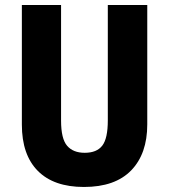

<svg xmlns="http://www.w3.org/2000/svg" viewBox="-20 -734 672 764"><path d="M566 -239Q566 -122 502 -56Q438 10 314 10Q194 10 130.5 -54Q67 -118 67 -238V-714H223V-254Q223 -182 247 -154Q271 -126 317 -126Q365 -126 387 -154.5Q409 -183 409 -255V-714H566Z"/></svg>

Font: Noto Sans Tamil Condensed ExtraBold
Style: Regular
Weight: 800
Width: 3
Designer: Jelle Bosma - Monotype Design Team
Foundry: Monotype Imaging Inc.
Version: Version 2.004; ttfautohint (v1.8.4.7-5d5b)